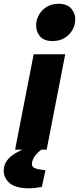

<svg xmlns="http://www.w3.org/2000/svg" viewBox="-74 -810 427 1039"><path d="M7.7 0 108.2 -516.4H279L178.5 0ZM209.9 -587.8Q161 -587.8 139.8 -616.8Q118.7 -645.7 121.7 -681.2Q123.8 -707.5 138.5 -732.4Q153.2 -757.3 179.8 -773.4Q206.5 -789.6 242.8 -789.6Q291.2 -789.6 313.6 -761.1Q336 -732.7 332.9 -696.8Q331.4 -670.4 316.5 -645.5Q301.5 -620.6 274.9 -604.2Q248.2 -587.8 209.9 -587.8ZM82.6 209Q4.8 209 -27.9 175.3Q-60.6 141.5 -52.1 96Q-47.1 69.5 -27.2 47.8Q-7.2 26.1 32.2 7L93.9 -20.9H170.6L169.6 -14.9Q138.9 5.7 121.4 25.7Q103.8 45.7 99.3 69.3Q95.8 89.3 110.3 97.8Q124.9 106.4 172 111.4L152.5 201.5Q135.1 204.5 117.6 206.8Q100.1 209 82.6 209Z"/></svg>

Font: REM Medium
Style: Italic
Weight: 500
Italic angle: -11°
Designer: Octavio Pardo
Foundry: Ashler Design
Version: Version 1.005;gftools[0.9.28]